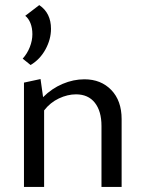

<svg xmlns="http://www.w3.org/2000/svg" viewBox="-20 -733 571 753"><path d="M457 -266V0H378V-239Q378 -297 352 -330Q326 -363 278 -363Q245 -363 211 -347Q177 -331 153 -300V0H74V-409L139 -423L149 -352Q183 -386 225.5 -404Q268 -422 311 -422Q376 -422 416.5 -380Q457 -338 457 -266ZM69 -503Q87 -523 97 -548.5Q107 -574 107 -599Q107 -623 99.5 -642Q92 -661 79 -671L134 -713Q180 -682 180 -620Q180 -579 158.5 -539.5Q137 -500 100 -478Z"/></svg>

Font: Ysabeau Medium
Style: Regular
Weight: 500
Designer: Christian Thalmann (Catharsis Fonts)
Version: Version 0.003